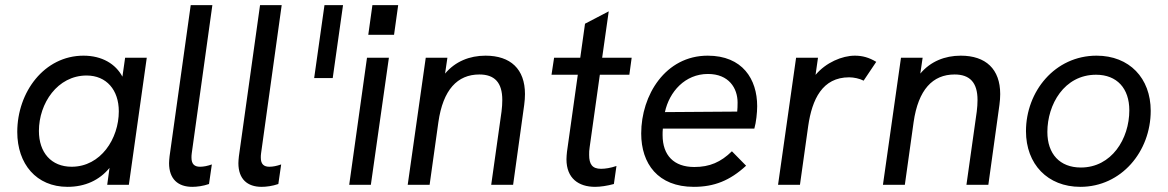

<svg xmlns="http://www.w3.org/2000/svg" viewBox="-20 -717 4532 745"><path d="M242 8C310 8 365.5 -17.5 405 -65.5L396 0H480L549.5 -493H465.5L455 -419.5C429 -468.5 376.5 -501 304 -501C152 -501 47 -360 47 -205C47 -81 121 8 242 8ZM131 -209C131 -316 203 -424 316 -424C393 -424 441 -368 441 -285C441 -179 371 -70 258 -70C179 -70 131 -125 131 -209Z M726 8C744 8 768 5 791 -3L802 -79C785 -73 770 -70 756 -70C735 -70 723 -80 723 -105C723 -110 723 -116 724 -122L804 -697H720L638 -111C637 -101 636 -92 636 -84C636 -22 671 8 726 8Z M995 8C1013 8 1037 5 1060 -3L1071 -79C1054 -73 1039 -70 1025 -70C1004 -70 992 -80 992 -105C992 -110 992 -116 993 -122L1073 -697H989L907 -111C906 -101 905 -92 905 -84C905 -22 940 8 995 8Z M1199 -414H1271L1311 -697H1239Z M1335 0H1419L1489 -493H1404ZM1409 -582H1509L1525 -697H1425Z M1562 0H1647L1681 -243C1699 -369 1755 -428 1840 -428C1899 -428 1929 -397 1929 -329C1929 -315 1928 -300 1926 -284L1886 0H1971L2014 -310C2016 -325 2017 -339 2017 -352C2017 -449 1961 -501 1864 -501C1802 -501 1746.5 -478.5 1707 -431.5L1716 -493H1632Z M2289 8C2310 8 2336 4 2362 -3L2372 -73C2349 -65 2328 -62 2312 -62C2278 -62 2266 -80 2266 -116C2266 -125 2266 -135 2268 -146L2307.5 -427H2422L2431 -493H2316.5L2342 -673L2250 -625L2231.5 -493H2130L2120 -427H2222L2180 -128C2179 -118 2178 -108 2178 -99C2178 -25 2225 8 2289 8Z M2672 8C2751 8 2812 -16 2875 -74L2820 -130C2777 -88 2734 -69 2674 -69C2595 -69 2551 -114 2551 -193C2551 -201 2551 -209 2552 -218H2907C2914 -242 2918 -280 2918 -305C2918 -410 2861 -501 2726 -501C2562 -501 2468 -348 2468 -199C2468 -82 2533 8 2672 8ZM2560 -282C2577 -361 2638 -430 2727 -430C2808 -430 2842 -375 2842 -319C2842 -304 2841.5 -295 2840.5 -284Z M2999 0H3084L3116 -228C3131 -332 3171 -417 3275 -417C3293 -417 3316 -412 3331 -404L3380 -477C3352 -494 3326 -501 3297 -501C3247.5 -501 3185 -474.5 3144.5 -426.5L3154 -493H3069Z M3406 0H3491L3525 -243C3543 -369 3599 -428 3684 -428C3743 -428 3773 -397 3773 -329C3773 -315 3772 -300 3770 -284L3730 0H3815L3858 -310C3860 -325 3861 -339 3861 -352C3861 -449 3805 -501 3708 -501C3646 -501 3590.5 -478.5 3551 -431.5L3560 -493H3476Z M4172 8C4331 8 4445 -129 4445 -287C4445 -414 4362 -501 4235 -501C4073 -501 3961 -362 3961 -208C3961 -80 4045 8 4172 8ZM4044 -205C4044 -311 4109 -427 4233 -427C4314 -427 4362 -374 4362 -289C4362 -178 4293 -67 4174 -67C4092 -67 4044 -120 4044 -205Z"/></svg>

Font: HK Grotesk
Style: Italic
Weight: 400
Italic angle: -16°
Designer: Alfredo Marco Pradil
Foundry: Hanken Design Co.
Version: Version 3.001;FEAKit 1.0